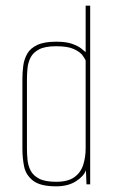

<svg xmlns="http://www.w3.org/2000/svg" viewBox="-20 -650 406 677"><path d="M178 7Q122 7 96.5 -13Q71 -33 65 -63Q59 -93 59 -124V-372Q59 -395 62 -418Q65 -441 76 -460.5Q87 -480 111.5 -491.5Q136 -503 178 -503Q213 -503 234 -495.5Q255 -488 266.5 -479Q278 -470 282 -466V-630H298V0H285L283 -50Q276 -29 248 -11Q220 7 178 7ZM178 -9Q220 -9 242.5 -25.5Q265 -42 273.5 -69Q282 -96 282 -127V-437Q279 -444 270.5 -455.5Q262 -467 240.5 -477Q219 -487 178 -487Q139 -487 118 -476Q97 -465 88 -447.5Q79 -430 77 -409.5Q75 -389 75 -369V-127Q75 -107 77 -86.5Q79 -66 88 -48.5Q97 -31 118 -20Q139 -9 178 -9Z"/></svg>

Font: Alumni Sans Pinstripe
Style: Regular
Weight: 400
Designer: Robert E. Leuschke
Foundry: Robert E. Leuschke
Version: Version 1.010; ttfautohint (v1.8.4.7-5d5b)